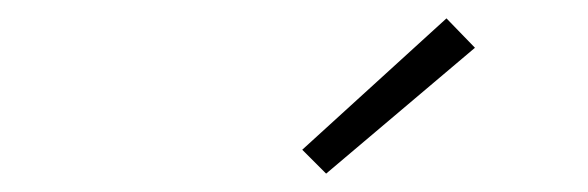

<svg xmlns="http://www.w3.org/2000/svg" viewBox="-20 -776 640 209"><path d="M335 -587 309 -613 466 -756 497 -724Z"/></svg>

Font: Iosevka SS04 XLt Ex Obl
Style: Regular
Weight: 200
Width: 7
Italic angle: -9°
Monospace: yes
Designer: Belleve Invis
Foundry: Belleve Invis
Version: Version 19.0.0; ttfautohint (v1.8.4)